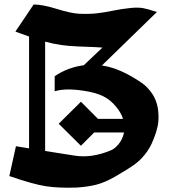

<svg xmlns="http://www.w3.org/2000/svg" viewBox="-20 -844 761 864"><path d="M131.3 -823.7Q169.9 -824.2 234.4 -804.2Q298.8 -784.2 335 -782.2Q381.8 -780.3 414.6 -783.9Q447.3 -787.6 488 -795.9Q528.8 -804.2 567.9 -808.1Q601.1 -811.5 624 -807.4Q647 -803.2 686 -790L438.5 -549.3Q499 -540.5 564.9 -503.9Q584 -492.7 590.3 -489Q596.7 -485.4 612.8 -474.4Q628.9 -463.4 637 -455.6Q645 -447.8 655.8 -434.6Q666.5 -421.4 673.8 -407.2Q689.5 -376.5 692.4 -340.3Q695.3 -304.2 689.5 -276.4Q683.6 -248.5 672.6 -221.4Q661.6 -194.3 654.8 -182.4Q647.9 -170.4 644 -165Q620.1 -129.9 589.4 -106.9Q558.6 -84 499 -49.8Q452.1 -22.9 414.3 -13.2Q376.5 -3.4 325.2 0Q244.1 2.9 186.8 -5.9Q129.4 -14.6 22 -51.8L51.8 -186Q61 -184.6 110.8 -176.3V-679.7Q72.3 -692.9 49.3 -701.7ZM244.1 -287.1 344.2 -386.2 420.9 -309.1H533.7Q527.3 -328.6 514.2 -348.1Q490.2 -382.8 460.2 -402.1Q430.2 -421.4 381.8 -431.2Q280.3 -450.7 226.1 -433.1V-501Q284.7 -541 356.9 -550.3L440.9 -629.9Q411.1 -632.3 368.2 -633.5Q325.2 -634.8 291 -637.5Q256.8 -640.1 219.2 -647.9Q201.2 -651.9 183.1 -656.7V-164.6Q275.4 -150.4 314 -144Q392.6 -130.9 480 -168Q496.6 -174.8 513.4 -195.1Q530.3 -215.3 537.1 -243.2Q537.1 -244.1 537.6 -245.6Q538.1 -247.1 538.1 -248H403.8L344.2 -188Z"/></svg>

Font: KJV1611
Style: Regular
Weight: 400
Version: Version 3.6.1